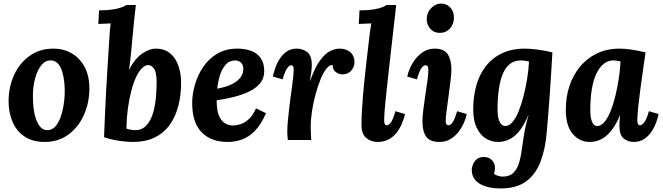

<svg xmlns="http://www.w3.org/2000/svg" viewBox="-20 -783 3709 1074"><path d="M279 -511Q335 -511 380.5 -485Q426 -459 453 -409Q480 -359 480 -288Q480 -209 449.5 -140.5Q419 -72 363 -30.5Q307 11 229 11Q162 11 117 -19.5Q72 -50 50 -102Q28 -154 28 -216Q28 -296 58.5 -363Q89 -430 145.5 -470.5Q202 -511 279 -511ZM264 -445Q234 -446 211.5 -418.5Q189 -391 176.5 -345Q164 -299 164 -244Q164 -214 167.5 -181Q171 -148 180.5 -119.5Q190 -91 205.5 -73Q221 -55 245 -55Q271 -55 289 -75Q307 -95 318.5 -126.5Q330 -158 335.5 -193Q341 -228 342 -259Q343 -286 340 -318Q337 -350 329 -379Q321 -408 305 -426.5Q289 -445 264 -445Z M740 -755Q736 -726 732 -686Q728 -646 724.5 -608.5Q721 -571 719 -551Q718 -540 715.5 -512.5Q713 -485 709.5 -452.5Q706 -420 701 -393H702Q719 -426 738 -448.5Q757 -471 777 -484.5Q797 -498 815.5 -504.5Q834 -511 850 -511Q901 -511 932.5 -484Q964 -457 978.5 -413.5Q993 -370 993 -320Q993 -253 978 -193Q963 -133 931 -87Q899 -41 847.5 -15Q796 11 722 11Q706 11 678 8.5Q650 6 619 0Q588 -6 562 -16Q565 -96 568 -161.5Q571 -227 574.5 -288.5Q578 -350 582 -415.5Q586 -481 591 -560Q592 -577 594 -603.5Q596 -630 599 -652Q583 -651 562 -650.5Q541 -650 530 -649L534 -725Q580 -725 611 -730Q642 -735 660.5 -742Q679 -749 686 -755ZM810 -419Q791 -419 773 -400.5Q755 -382 740 -349Q725 -316 713.5 -271Q702 -226 695 -173.5Q688 -121 687 -64Q695 -60 710.5 -57.5Q726 -55 736 -55Q769 -55 790.5 -73.5Q812 -92 825.5 -122.5Q839 -153 845.5 -189.5Q852 -226 854 -261.5Q856 -297 856 -325Q856 -379 841.5 -399Q827 -419 810 -419Z M1308 -511Q1352 -511 1386 -498Q1420 -485 1439 -457Q1458 -429 1458 -385Q1458 -344 1433.5 -315.5Q1409 -287 1369.5 -269Q1330 -251 1283 -239.5Q1236 -228 1192 -222Q1192 -165 1205.5 -134.5Q1219 -104 1240 -92.5Q1261 -81 1282 -81Q1299 -81 1322.5 -87.5Q1346 -94 1370 -115Q1394 -136 1412 -177L1468 -150Q1440 -85 1405 -50Q1370 -15 1332 -2Q1294 11 1255 11Q1163 12 1109 -42Q1055 -96 1055 -207Q1055 -255 1070 -308Q1085 -361 1115.5 -407Q1146 -453 1194 -482Q1242 -511 1308 -511ZM1297 -445Q1263 -445 1242 -421Q1221 -397 1210 -360.5Q1199 -324 1195 -287Q1249 -297 1281 -314Q1313 -331 1327.5 -353Q1342 -375 1341 -399Q1340 -424 1326 -434.5Q1312 -445 1297 -445Z M1590 0Q1588 -21 1587.5 -29.5Q1587 -38 1587 -48Q1587 -69 1589.5 -98.5Q1592 -128 1596 -162Q1600 -196 1604 -229Q1609 -265 1613.5 -297.5Q1618 -330 1620.5 -355Q1623 -380 1623 -392Q1623 -409 1618.5 -413.5Q1614 -418 1609 -418Q1598 -418 1586 -401Q1574 -384 1561 -339L1506 -355Q1511 -376 1520 -403Q1529 -430 1545 -454.5Q1561 -479 1584 -495Q1607 -511 1640 -511Q1672 -511 1698 -492Q1724 -473 1724 -420Q1724 -404 1721.5 -382Q1719 -360 1714 -331H1715Q1742 -407 1770.5 -445.5Q1799 -484 1827 -497.5Q1855 -511 1879 -511Q1917 -511 1940 -490.5Q1963 -470 1963 -435Q1963 -409 1944.5 -388Q1926 -367 1896 -367Q1874 -367 1857 -381Q1840 -395 1841 -419Q1824 -421 1806.5 -399.5Q1789 -378 1773.5 -340.5Q1758 -303 1745.5 -257Q1733 -211 1725.5 -163Q1718 -115 1718 -72Q1718 -59 1719 -35.5Q1720 -12 1721 0Z M2196 -755Q2193 -724 2189.5 -694.5Q2186 -665 2183 -638Q2180 -611 2177 -585Q2166 -489 2158 -417.5Q2150 -346 2144.5 -294.5Q2139 -243 2135.5 -208Q2132 -173 2130.5 -150Q2129 -127 2129 -111Q2129 -93 2133.5 -87.5Q2138 -82 2143 -82Q2155 -82 2167 -99Q2179 -116 2192 -161L2246 -145Q2240 -120 2228.5 -92.5Q2217 -65 2199 -41.5Q2181 -18 2154.5 -3.5Q2128 11 2092 11Q2056 11 2029 -11Q2002 -33 2002 -85Q2002 -121 2004.5 -164Q2007 -207 2011 -255Q2015 -303 2020.5 -353.5Q2026 -404 2032 -456Q2038 -508 2044 -559Q2046 -579 2049.5 -604.5Q2053 -630 2057 -652Q2041 -651 2019.5 -650.5Q1998 -650 1987 -649L1991 -725Q2037 -725 2068 -730Q2099 -735 2117 -742Q2135 -749 2142 -755Z M2412 -511Q2464 -511 2484.5 -479.5Q2505 -448 2505 -395Q2505 -371 2500 -330Q2495 -289 2489 -244Q2483 -199 2478 -162Q2473 -125 2473 -108Q2473 -92 2478 -87Q2483 -82 2488 -82Q2500 -82 2512 -99Q2524 -116 2537 -161L2591 -145Q2587 -124 2575.5 -97Q2564 -70 2545 -45.5Q2526 -21 2499.5 -5Q2473 11 2439 11Q2384 11 2363.5 -19Q2343 -49 2343 -102Q2343 -131 2348 -171Q2353 -211 2359.5 -253Q2366 -295 2371 -331.5Q2376 -368 2376 -392Q2376 -409 2371 -413.5Q2366 -418 2360 -418Q2349 -418 2337 -401Q2325 -384 2312 -339L2258 -355Q2262 -376 2274 -403Q2286 -430 2305.5 -454.5Q2325 -479 2351.5 -495Q2378 -511 2412 -511ZM2447 -763Q2480 -763 2500.5 -739Q2521 -715 2519 -680Q2518 -646 2496 -622.5Q2474 -599 2441 -599Q2407 -599 2386.5 -622.5Q2366 -646 2367 -680Q2369 -715 2393 -739Q2417 -763 2447 -763Z M2782 271Q2745 271 2715 264.5Q2685 258 2663.5 245Q2642 232 2630.5 212.5Q2619 193 2619 168Q2619 153 2626 136Q2633 119 2647.5 107Q2662 95 2686 95Q2713 95 2731 112Q2749 129 2749 158Q2749 174 2743 188Q2748 195 2764 200Q2780 205 2791 205Q2831 205 2853 182.5Q2875 160 2885.5 121Q2896 82 2902 33Q2909 -20 2916.5 -59Q2924 -98 2936 -138H2935Q2916 -94 2896 -65Q2876 -36 2854.5 -19.5Q2833 -3 2810.5 4Q2788 11 2765 11Q2729 11 2697.5 -8.5Q2666 -28 2646.5 -68.5Q2627 -109 2627 -171Q2627 -240 2643.5 -301.5Q2660 -363 2695.5 -410Q2731 -457 2786 -484Q2841 -511 2917 -511Q2945 -511 2987.5 -505.5Q3030 -500 3070 -490Q3068 -454 3064.5 -396.5Q3061 -339 3056.5 -273Q3052 -207 3047 -145.5Q3042 -84 3038 -40Q3030 54 3002.5 124Q2975 194 2921.5 232.5Q2868 271 2782 271ZM2806 -78Q2828 -78 2847 -100.5Q2866 -123 2881.5 -161.5Q2897 -200 2909 -247.5Q2921 -295 2929 -344.5Q2937 -394 2939 -439Q2933 -441 2919.5 -443Q2906 -445 2893 -445Q2859 -445 2834 -426.5Q2809 -408 2793.5 -372Q2778 -336 2770.5 -284.5Q2763 -233 2763 -166Q2763 -139 2768.5 -119Q2774 -99 2784 -88.5Q2794 -78 2806 -78Z M3447 -511Q3475 -511 3512.5 -505.5Q3550 -500 3591 -490Q3586 -453 3578 -399Q3570 -345 3562.5 -288.5Q3555 -232 3550 -184.5Q3545 -137 3545 -111Q3545 -93 3549.5 -87.5Q3554 -82 3559 -82Q3571 -82 3584 -99Q3597 -116 3610 -161L3664 -145Q3660 -124 3650 -97Q3640 -70 3623.5 -45.5Q3607 -21 3582.5 -5Q3558 11 3525 11Q3493 11 3469 -8Q3445 -27 3445 -80Q3445 -93 3446 -109Q3447 -125 3449 -138H3448Q3430 -95 3409.5 -66Q3389 -37 3367.5 -20Q3346 -3 3323.5 4Q3301 11 3278 11Q3223 11 3184 -33.5Q3145 -78 3145 -171Q3145 -240 3165 -301Q3185 -362 3224 -409.5Q3263 -457 3319 -484Q3375 -511 3447 -511ZM3410 -445Q3382 -445 3358.5 -427Q3335 -409 3317.5 -374Q3300 -339 3291 -287Q3282 -235 3282 -166Q3282 -125 3292 -101.5Q3302 -78 3320 -78Q3342 -78 3361 -100.5Q3380 -123 3395.5 -161.5Q3411 -200 3422.5 -247.5Q3434 -295 3441.5 -344.5Q3449 -394 3451 -439Q3446 -441 3433.5 -443Q3421 -445 3410 -445Z"/></svg>

Font: Lora
Style: Bold Italic
Weight: 700
Italic angle: -3°
Designer: Olga Karpushina, Alexei Vanyashin (Cyrillic)
Foundry: Cyreal
Version: Version 3.004